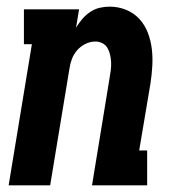

<svg xmlns="http://www.w3.org/2000/svg" viewBox="-20 -558 540 578"><path d="M6 0 76 -425H52V-530H218L209 -475Q217 -488 227.5 -500.5Q238 -513 251.5 -522Q265 -531 280 -534.5Q295 -538 310 -538Q336 -538 359.5 -528.5Q383 -519 399.5 -501Q416 -483 425 -459.5Q434 -436 437 -411Q440 -386 438.5 -359.5Q437 -333 433 -307L399 -105H423V0H257L310 -324Q310 -324 310 -324Q310 -324 310 -324Q312 -335 313.5 -347Q315 -359 314.5 -370.5Q314 -382 311.5 -393Q309 -404 303.5 -413.5Q298 -423 288 -428Q278 -433 267 -433Q252 -433 237.5 -426Q223 -419 212.5 -407Q202 -395 196.5 -380.5Q191 -366 189 -351L131 0Z"/></svg>

Font: Iosevka Slab Extrabold
Style: Italic
Weight: 800
Italic angle: -9°
Monospace: yes
Designer: Belleve Invis
Foundry: Belleve Invis
Version: Version 11.1.0; ttfautohint (v1.8.3)